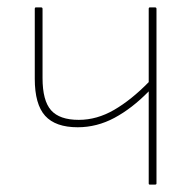

<svg xmlns="http://www.w3.org/2000/svg" viewBox="-20 -499 531 519"><path d="M385 0Q382 0 382 -3V-252Q337 -206 289.5 -180.5Q242 -155 190 -155Q130 -155 102 -186Q74 -217 74 -286V-475Q74 -479 77 -479H91Q95 -479 95 -475V-288Q95 -227 118 -201Q141 -175 193 -175Q242 -175 288.5 -202Q335 -229 382 -277V-475Q382 -479 385 -479H399Q403 -479 403 -475V-3Q403 0 399 0Z"/></svg>

Font: Sofia Sans Semi Condensed Thin
Style: Regular
Weight: 250
Version: Version 4.100